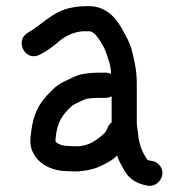

<svg xmlns="http://www.w3.org/2000/svg" viewBox="-20 -535 599 626"><path d="M110 -357C134.2 -369.1 149.7 -381.4 170 -398C189.8 -415.6 214.7 -429.3 248 -433H274C288.8 -428.1 297.8 -415.1 306 -402C312.9 -389.4 320.2 -380.4 325 -366C332.5 -343.4 342 -321.7 342 -294C336.7 -296.7 331 -298 325 -298H297C280 -298 255.6 -295.1 242 -292C223.1 -287 210.7 -278.4 193 -271C179.7 -265 167.7 -257.3 157 -248L135 -226C106 -194.4 88.8 -162.5 82 -108C77.1 -74.9 77.3 -57 89 -35C106 -0.9 148.8 23 200 23C210 23.7 220 24 230 24C253.9 22.7 276.3 18.7 295 12C320.3 1.1 343.9 -9.9 362 -28C367.4 -8.1 377.4 4.8 386 22C402.3 49.9 427.6 65.5 466 71C498.6 72.9 524.7 31.5 499.5 3C489.6 -8.1 480.4 -9.6 466 -12L463 -13H462C456.7 -18.3 452.6 -27.7 449 -33C440.4 -47.3 436.3 -63.8 432 -83L430 -101C428.8 -113.3 426 -122 426 -136V-262C426 -303.3 419 -334.2 411 -366C403.8 -397.4 389.2 -419.7 376 -444C355.4 -480 323.8 -515 269 -515C247.9 -515 231.4 -513.7 213 -510C152.1 -498.6 118.2 -455.4 72 -429C26 -404.4 61.7 -331.2 110 -357ZM344 -221V-136C338.7 -132 334.7 -127 332 -121L327 -110C325.7 -107.3 323.7 -104.3 321 -101C298 -80.5 271.8 -58 229 -58C220.3 -58 212 -58.3 204 -59C188.9 -59 172 -63 164 -71L162 -72C161.3 -72.7 161 -73.7 161 -75V-78C161 -79.3 161.2 -81.8 161.5 -85.5C166.2 -137 183.8 -161.7 213 -188C221.8 -196.8 242.1 -203.6 252 -209L262 -213C269.4 -214.2 288.9 -216 297 -216H325C331.7 -216 338 -217.7 344 -221Z"/></svg>

Font: HoneyBee
Style: Bd
Weight: 700
Foundry: Cannot Into Space Fonts
Version: Version 0.89